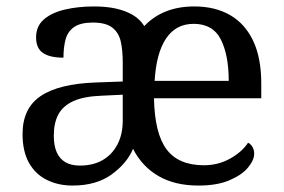

<svg xmlns="http://www.w3.org/2000/svg" viewBox="-20 -566 881 596"><path d="M205 10Q161 10 125.5 -7.5Q90 -25 70 -60.5Q50 -96 50 -150Q50 -230 106.5 -268Q163 -306 278 -310L361 -313V-373Q361 -409 355 -436.5Q349 -464 329 -480Q309 -496 268 -496Q230 -496 210 -482Q190 -468 183.5 -443.5Q177 -419 177 -387Q135 -387 113.5 -401.5Q92 -416 92 -450Q92 -485 116.5 -506Q141 -527 182 -536.5Q223 -546 272 -546Q310 -546 339.5 -539.5Q369 -533 391.5 -520Q414 -507 428 -485Q456 -515 495 -530.5Q534 -546 583 -546Q648 -546 694.5 -519Q741 -492 766 -439Q791 -386 791 -307V-261H458Q460 -152 497 -102.5Q534 -53 613 -53Q657 -53 694 -73.5Q731 -94 750 -123Q757 -120 763 -111Q769 -102 769 -89Q769 -69 750 -46Q731 -23 692.5 -6.5Q654 10 596 10Q523 10 472 -19.5Q421 -49 393 -104Q374 -59 326.5 -24.5Q279 10 205 10ZM228 -52Q269 -52 298.5 -69Q328 -86 344.5 -117.5Q361 -149 361 -191V-272L297 -269Q240 -267 207.5 -252Q175 -237 161 -210.5Q147 -184 147 -145Q147 -114 156 -93.5Q165 -73 183 -62.5Q201 -52 228 -52ZM690 -315Q690 -395 665.5 -443.5Q641 -492 581 -492Q526 -492 495.5 -446.5Q465 -401 460 -315Z"/></svg>

Font: Noto Rashi Hebrew
Style: Regular
Weight: 400
Version: Version 1.006